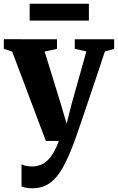

<svg xmlns="http://www.w3.org/2000/svg" viewBox="-24 -753 630 1026"><path d="M147.5 253Q129 253 114.5 250.2Q100 247.5 91 243V125Q98.5 129.5 113.8 133Q129 136.5 145.5 136.5Q171.5 136.5 192.8 128Q214 119.5 231.5 102.5Q249 85.5 263.5 59.8Q278 34 290.5 0H221L41 -477.5L-3.5 -492V-543.5L280.5 -543V-492L214.5 -477.5L300 -200.5L332 -92L359 -198.5L437.5 -478L375.5 -492V-543H586V-492L536.5 -478Q516.5 -416.5 494.2 -350.8Q472 -285 451.2 -223Q430.5 -161 413 -110Q395.5 -59 384 -26.2Q372.5 6.5 370 13Q341 90 311 143.8Q281 197.5 242.2 225.2Q203.5 253 147.5 253ZM451 -733V-643H134.5V-733Z"/></svg>

Font: Merriweather 48pt ExtraBold
Style: Regular
Weight: 800
Version: Version 2.100